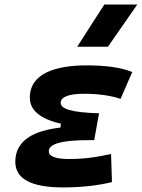

<svg xmlns="http://www.w3.org/2000/svg" viewBox="-20 -815 626 845"><path d="M258.3 9.8C343.3 9.8 416 0.5 472.7 -13.7L468.8 -137.2C422.9 -127.9 368.7 -115.2 284.2 -115.2C224.6 -115.2 194.8 -126.5 194.8 -149.4C194.8 -182.1 252.4 -198.2 369.1 -198.2H394.5L416 -316.4C297.9 -319.8 247.1 -335 247.1 -362.3C247.1 -389.6 285.6 -402.3 349.6 -402.3C412.6 -402.3 465.3 -395 510.7 -379.9L562 -498C512.7 -518.1 446.3 -527.3 360.8 -527.3C228.5 -527.3 111.3 -493.7 111.3 -385.3C111.3 -329.6 157.2 -291.5 248.5 -270.5L245.6 -253.4C134.3 -240.7 47.4 -200.7 47.4 -103C47.4 -27.3 117.7 9.8 258.3 9.8ZM319.8 -609.4H455.1L584 -794.9H439Z"/></svg>

Font: Cascadia Mono NF
Style: Bold Italic
Weight: 700
Italic angle: -10°
Monospace: yes
Designer: Aaron Bell
Foundry: Saja Typeworks
Version: Version 2404.023